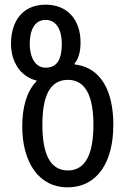

<svg xmlns="http://www.w3.org/2000/svg" viewBox="-20 -790 550 820"><path d="M268 10C397 10 464 -99 464 -257C464 -402 411 -496 311 -513C306 -514 303 -514 298 -515V-518C317 -541 324 -573 324 -609C324 -705 269 -770 175 -770C76 -770 27 -699 27 -603C27 -526 67 -463 136 -446V-443C93 -399 75 -330 75 -250C75 -98 145 10 268 10ZM175 -501C128 -501 107 -549 107 -603C107 -660 127 -705 175 -705C222 -705 244 -660 244 -603C244 -537 224 -501 175 -501ZM270 -62C193 -62 161 -135 161 -257C161 -378 192 -449 270 -449C346 -449 379 -378 379 -257C379 -134 346 -62 270 -62Z"/></svg>

Font: Noto Sans Georgian Condensed
Style: Regular
Weight: 400
Width: 3
Designer: Monotype Design Team, Akaki Razmadze
Foundry: Google LLC
Version: Version 2.005